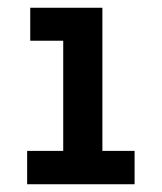

<svg xmlns="http://www.w3.org/2000/svg" viewBox="-20 -720 417 495"><path d="M50 -245V-331H143V-615H58V-700H244V-331H327V-245Z"/></svg>

Font: MuseoModerno Thin SemiBold
Style: Regular
Weight: 600
Version: Version 1.003